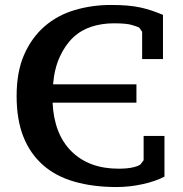

<svg xmlns="http://www.w3.org/2000/svg" viewBox="-20 -737 738 774"><path d="M559 -189H643V-25Q607 -6 554.5 5.5Q502 17 450 17Q356 17 280.5 -4.5Q205 -26 153 -72Q101 -118 74 -186.5Q47 -255 47 -350Q47 -448 77.5 -517Q108 -586 160 -631Q212 -676 281.5 -696.5Q351 -717 427 -717Q464 -717 493.5 -714.5Q523 -712 547.5 -706.5Q572 -701 592.5 -694Q613 -687 637 -677V-499H553V-609L541 -626Q533 -630 511 -636.5Q489 -643 439 -643Q391 -643 349 -629.5Q307 -616 275 -586Q243 -556 221 -508Q199 -460 194 -397H530V-323H192Q198 -196 268.5 -126.5Q339 -57 458 -57Q492 -57 514.5 -62Q537 -67 546 -74L559 -91Z"/></svg>

Font: PT Serif Caption
Style: Semibold
Weight: 600
Designer: A.Korolkova, O.Umpeleva, V.Yefimov
Foundry: ParaType Ltd
Version: Version 1.00;May 2, 2020;FontCreator 12.0.0.2544 64-bit